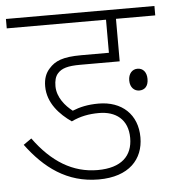

<svg xmlns="http://www.w3.org/2000/svg" viewBox="-48 -667 647 711"><g transform="rotate(-5 276.0 -311.0)"><path d="M313 -245C374 -245 420 -213 420 -143C420 -77 379 -35 290 -35C198 -35 121 -82 55 -173L25 -152C91 -63 173 0 291 0C404 0 458 -61 458 -142C458 -227 401 -280 314 -280C274 -280 244 -273 217 -262C191 -282 161 -316 161 -358C161 -378 165 -394 175 -405C190 -422 213 -429 259 -429H406V-587H552V-622H0V-587H369V-464H266C197 -464 168 -451 146 -426C131 -410 123 -389 123 -361C123 -298 167 -253 210 -223C243 -239 276 -245 313 -245ZM435 -355C435 -329 451 -315 469 -315C489 -315 503 -328 503 -355C503 -380 490 -396 469 -396C450 -396 435 -381 435 -355Z"/></g></svg>

Font: Noto Sans SemiCondensed ExtraLight
Style: Italic
Weight: 200
Width: 4
Italic angle: -12°
Designer: Monotype Design Team
Foundry: Monotype Imaging Inc.
Version: Version 2.013